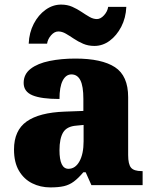

<svg xmlns="http://www.w3.org/2000/svg" viewBox="-20 -806 666 836"><path d="M199 10Q156 10 120 -8Q84 -26 62.5 -62.5Q41 -99 41 -155Q41 -238 96 -277Q151 -316 262 -320L343 -323V-375Q343 -431 330 -456.5Q317 -482 291 -482Q267 -482 253 -455Q239 -428 239 -375Q160 -375 121.5 -391Q83 -407 83 -445Q83 -483 113.5 -506.5Q144 -530 195.5 -540.5Q247 -551 308 -551Q423 -551 480.5 -513.5Q538 -476 538 -383V-131Q538 -91 550.5 -76Q563 -61 597 -61H601V0H378L353 -56H343Q321 -30 301.5 -15.5Q282 -1 258.5 4.5Q235 10 199 10ZM278 -71Q308 -71 326 -103.5Q344 -136 344 -191V-262L313 -259Q271 -256 255 -229.5Q239 -203 239 -152Q239 -71 278 -71ZM391 -606Q364 -606 342 -615.5Q320 -625 301.5 -637.5Q283 -650 266.5 -659.5Q250 -669 234 -669Q217 -669 202.5 -652.5Q188 -636 185 -616H105Q107 -664 127 -702.5Q147 -741 178.5 -763.5Q210 -786 246 -786Q273 -786 294.5 -776.5Q316 -767 334.5 -754.5Q353 -742 369.5 -732.5Q386 -723 402 -723Q418 -723 433 -739.5Q448 -756 451 -776H530Q528 -728 508 -689.5Q488 -651 457.5 -628.5Q427 -606 391 -606Z"/></svg>

Font: Noto Serif Hentaigana Black
Style: Regular
Weight: 900
Designer: Kazuhiro Yamada
Foundry: nipponia
Version: Version 1.000; ttfautohint (v1.8.4.7-5d5b)